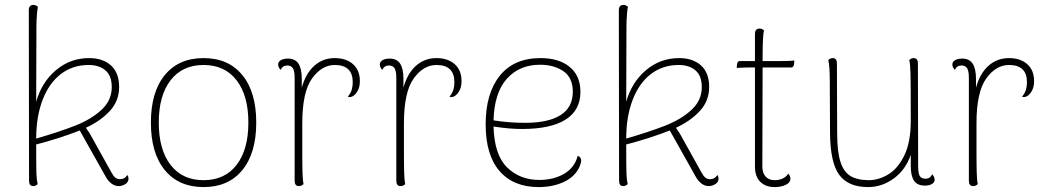

<svg xmlns="http://www.w3.org/2000/svg" viewBox="-20 -748 4266 780"><path d="M502 -22Q502 -8 489 0Q476 8 462 8Q446 8 432 -3Q418 -14 409 -31L304 -218Q226 -187 127 -161Q127 -67 128 -42Q129 -17 133 0Q125 8 115 8Q98 8 98 -14L97 -706Q97 -728 116 -728Q126 -728 134 -720Q132 -713 130 -689.5Q128 -666 128 -640L127 -335Q150 -415 208 -463.5Q266 -512 342 -512Q398 -512 431 -482Q464 -452 464 -395Q464 -338 426 -297Q388 -256 329 -229Q332 -225 345 -205L433 -47Q441 -32 449 -26Q457 -20 468 -20Q487 -20 497 -37Q502 -31 502 -22ZM434 -394Q434 -440 408.5 -462Q383 -484 340 -484Q275 -484 227 -447Q179 -410 153 -342Q127 -274 127 -185Q223 -213 286.5 -238Q350 -263 392 -301.5Q434 -340 434 -394Z M593 -250Q593 -374 649.5 -443Q706 -512 807 -512Q908 -512 964.5 -443Q1021 -374 1021 -250Q1021 -126 964.5 -57Q908 12 807 12Q706 12 649.5 -57Q593 -126 593 -250ZM989 -250Q989 -360 941 -422Q893 -484 807 -484Q721 -484 673 -422Q625 -360 625 -250Q625 -140 673 -78Q721 -16 807 -16Q893 -16 941 -78Q989 -140 989 -250Z M1442 -418Q1442 -392 1430.5 -374.5Q1419 -357 1405 -354Q1398 -353 1393 -355Q1405 -370 1409 -384Q1413 -398 1413 -414Q1413 -484 1340 -484Q1287 -484 1247.5 -429Q1208 -374 1208 -247V-132Q1208 -76 1209 -45Q1210 -14 1213 0Q1205 8 1194 8Q1177 8 1177 -14V-432Q1177 -459 1170 -470.5Q1163 -482 1147 -482Q1128 -482 1120 -464Q1110 -475 1110 -486Q1110 -497 1121 -503.5Q1132 -510 1150 -510Q1179 -510 1192.5 -489.5Q1206 -469 1206 -427V-392Q1222 -450 1257 -481Q1292 -512 1340 -512Q1386 -512 1414 -487.5Q1442 -463 1442 -418Z M1855 -418Q1855 -392 1843.5 -374.5Q1832 -357 1818 -354Q1811 -353 1806 -355Q1818 -370 1822 -384Q1826 -398 1826 -414Q1826 -484 1753 -484Q1700 -484 1660.5 -429Q1621 -374 1621 -247V-132Q1621 -76 1622 -45Q1623 -14 1626 0Q1618 8 1607 8Q1590 8 1590 -14V-432Q1590 -459 1583 -470.5Q1576 -482 1560 -482Q1541 -482 1533 -464Q1523 -475 1523 -486Q1523 -497 1534 -503.5Q1545 -510 1563 -510Q1592 -510 1605.5 -489.5Q1619 -469 1619 -427V-392Q1635 -450 1670 -481Q1705 -512 1753 -512Q1799 -512 1827 -487.5Q1855 -463 1855 -418Z M2341 -95Q2341 -87 2335 -72Q2317 -31 2272 -9.5Q2227 12 2168 12Q2066 12 2009.5 -53Q1953 -118 1953 -243Q1953 -369 2010.5 -440.5Q2068 -512 2176 -512Q2251 -512 2294.5 -476Q2338 -440 2338 -375Q2338 -300 2277.5 -262Q2217 -224 2101 -224Q2049 -224 1985 -234Q1988 -119 2040 -68Q2092 -17 2171 -17Q2228 -17 2271 -41.5Q2314 -66 2327 -115Q2341 -110 2341 -95ZM1985 -259Q2048 -249 2113 -249Q2208 -249 2257.5 -280.5Q2307 -312 2307 -375Q2307 -433 2268.5 -459Q2230 -485 2174 -485Q2090 -485 2039 -428Q1988 -371 1985 -259Z M2899 -22Q2899 -8 2886 0Q2873 8 2859 8Q2843 8 2829 -3Q2815 -14 2806 -31L2701 -218Q2623 -187 2524 -161Q2524 -67 2525 -42Q2526 -17 2530 0Q2522 8 2512 8Q2495 8 2495 -14L2494 -706Q2494 -728 2513 -728Q2523 -728 2531 -720Q2529 -713 2527 -689.5Q2525 -666 2525 -640L2524 -335Q2547 -415 2605 -463.5Q2663 -512 2739 -512Q2795 -512 2828 -482Q2861 -452 2861 -395Q2861 -338 2823 -297Q2785 -256 2726 -229Q2729 -225 2742 -205L2830 -47Q2838 -32 2846 -26Q2854 -20 2865 -20Q2884 -20 2894 -37Q2899 -31 2899 -22ZM2831 -394Q2831 -440 2805.5 -462Q2780 -484 2737 -484Q2672 -484 2624 -447Q2576 -410 2550 -342Q2524 -274 2524 -185Q2620 -213 2683.5 -238Q2747 -263 2789 -301.5Q2831 -340 2831 -394Z M3207 -502 3206 -488Q3204 -474 3195 -474H3078V-428L3077 -71Q3077 -46 3090 -31Q3103 -16 3128 -16Q3146 -16 3161 -23.5Q3176 -31 3182 -43Q3191 -33 3191 -22Q3191 -6 3172 3Q3153 12 3127 12Q3090 12 3068.5 -9.5Q3047 -31 3047 -71V-474H3033Q2999 -474 2973 -472L2974 -486Q2976 -500 2985 -500H3047V-610Q3047 -632 3066 -632Q3076 -632 3084 -624Q3078 -610 3078 -500H3155Q3187 -500 3207 -502Z M3777 -18Q3777 -7 3766 -0.5Q3755 6 3737 6Q3707 6 3693.5 -13.5Q3680 -33 3680 -73V-119Q3659 -58 3611 -23Q3563 12 3507 12Q3426 12 3389.5 -37.5Q3353 -87 3352 -207L3351 -417Q3351 -480 3345 -504Q3353 -512 3363 -512Q3380 -512 3380 -490L3381 -206Q3381 -133 3394 -91.5Q3407 -50 3435 -33Q3463 -16 3510 -16Q3548 -16 3587 -38.5Q3626 -61 3653 -115Q3680 -169 3680 -257Q3680 -407 3679 -447Q3678 -487 3674 -504Q3682 -512 3692 -512Q3709 -512 3709 -490L3710 -72Q3710 -44 3716.5 -33Q3723 -22 3740 -22Q3759 -22 3767 -40Q3777 -29 3777 -18Z M4181 -418Q4181 -392 4169.5 -374.5Q4158 -357 4144 -354Q4137 -353 4132 -355Q4144 -370 4148 -384Q4152 -398 4152 -414Q4152 -484 4079 -484Q4026 -484 3986.5 -429Q3947 -374 3947 -247V-132Q3947 -76 3948 -45Q3949 -14 3952 0Q3944 8 3933 8Q3916 8 3916 -14V-432Q3916 -459 3909 -470.5Q3902 -482 3886 -482Q3867 -482 3859 -464Q3849 -475 3849 -486Q3849 -497 3860 -503.5Q3871 -510 3889 -510Q3918 -510 3931.5 -489.5Q3945 -469 3945 -427V-392Q3961 -450 3996 -481Q4031 -512 4079 -512Q4125 -512 4153 -487.5Q4181 -463 4181 -418Z"/></svg>

Font: Arima Madurai Thin
Style: Regular
Weight: 250
Designer: Joana Correia and Natanael Gama
Foundry: NDISCOVER
Version: Version 1.019; ttfautohint (v1.5) -l 7 -r 28 -G 50 -x 13 -D 